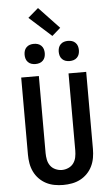

<svg xmlns="http://www.w3.org/2000/svg" viewBox="-73 -1236 745 1289"><g transform="rotate(-5 300.0 -591.0)"><path d="M300 8Q270 8 240.5 2.5Q211 -3 185 -16.5Q159 -30 138 -51.5Q117 -73 104 -100Q91 -127 86 -156.5Q81 -186 81 -215V-735H200V-215Q200 -193 204.5 -170.5Q209 -148 222 -130Q235 -112 256.5 -102.5Q278 -93 300 -93Q322 -93 343.5 -102.5Q365 -112 378 -130Q391 -148 395.5 -170.5Q400 -193 400 -215V-735H519V-215Q519 -186 514 -156.5Q509 -127 496 -100Q483 -73 462 -51.5Q441 -30 415 -16.5Q389 -3 359.5 2.5Q330 8 300 8ZM415 -817Q401 -817 388 -821Q375 -825 365 -835Q355 -845 351 -858Q347 -871 347 -885Q347 -899 351 -912Q355 -925 365 -935Q375 -945 388 -949Q401 -953 415 -953Q429 -953 442 -949Q455 -945 465 -935Q475 -925 479 -912Q483 -899 483 -885Q483 -871 479 -858Q475 -845 465 -835Q455 -825 442 -821Q429 -817 415 -817ZM185 -817Q171 -817 158 -821Q145 -825 135 -835Q125 -845 121 -858Q117 -871 117 -885Q117 -899 121 -912Q125 -925 135 -935Q145 -945 158 -949Q171 -953 185 -953Q199 -953 212 -949Q225 -945 235 -935Q245 -925 249 -912Q253 -899 253 -885Q253 -871 249 -858Q245 -845 235 -835Q225 -825 212 -821Q199 -817 185 -817ZM314 -995 164 -1130 234 -1190 371 -1045Z"/></g></svg>

Font: Iosevka Aile
Style: Bold
Weight: 700
Designer: Belleve Invis
Foundry: Belleve Invis
Version: Version 28.0.1; ttfautohint (v1.8.4)